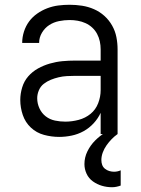

<svg xmlns="http://www.w3.org/2000/svg" viewBox="-20 -562 590 805"><path d="M228 12Q196 12 164.5 3.5Q133 -5 109.5 -27Q86 -49 75.5 -80Q65 -111 65 -143Q65 -169 73 -195.5Q81 -222 98.5 -242Q116 -262 139.5 -275Q163 -288 189 -295.5Q215 -303 241.5 -305.5Q268 -308 295 -308H402V-355Q402 -372 398.5 -388.5Q395 -405 387 -420Q379 -435 366.5 -446.5Q354 -458 338.5 -465Q323 -472 306 -475Q289 -478 272 -478Q250 -478 227.5 -473.5Q205 -469 186.5 -457Q168 -445 156 -425Q144 -405 144 -382H73Q73 -406 80.5 -429.5Q88 -453 102 -472Q116 -491 136 -505Q156 -519 178.5 -527.5Q201 -536 224.5 -539Q248 -542 272 -542Q298 -542 324 -538Q350 -534 374 -523.5Q398 -513 417.5 -495.5Q437 -478 450 -455Q463 -432 468 -406.5Q473 -381 473 -355V0H402V-89Q391 -65 372.5 -45Q354 -25 330.5 -12Q307 1 280.5 6.5Q254 12 228 12ZM254 -52Q282 -52 310 -59.5Q338 -67 359.5 -84.5Q381 -102 391.5 -129Q402 -156 402 -184V-244H295Q278 -244 260.5 -243Q243 -242 226 -238Q209 -234 193 -227.5Q177 -221 163.5 -210.5Q150 -200 143 -183.5Q136 -167 136 -150Q136 -128 145.5 -107.5Q155 -87 172 -74Q189 -61 210.5 -56.5Q232 -52 254 -52ZM450 223Q428 223 407.5 217Q387 211 369.5 198.5Q352 186 343 166.5Q334 147 334 126Q334 98 346.5 72.5Q359 47 379 27Q399 7 423 -7.5Q447 -22 473 -32V0Q459 10 447.5 22Q436 34 426.5 47.5Q417 61 411 77Q405 93 405 109Q405 120 408.5 129.5Q412 139 420 145.5Q428 152 438 155Q448 158 458 158Q465 158 472.5 156.5Q480 155 486 152V216Q478 219 468.5 221Q459 223 450 223Z"/></svg>

Font: Lode
Style: Regular
Weight: 400
Monospace: yes
Designer: Belleve Invis
Foundry: Belleve Invis
Version: Version 29.2.0; ttfautohint (v1.8.3)